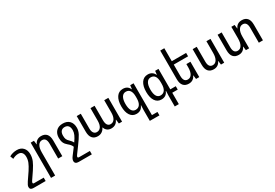

<svg xmlns="http://www.w3.org/2000/svg" viewBox="61 -1979 4913 3435"><g transform="rotate(-30 2517.0 -261.5)"><path d="M86 236Q16 236 16 178Q16 159 25 138Q34 117 56 84L162 -72Q211 -148 232.5 -201Q254 -254 254 -311Q254 -369 228 -400Q202 -431 155 -431Q93 -431 34 -397L9 -462Q78 -502 165 -502Q246 -502 293 -452Q340 -402 340 -317Q340 -248 314 -186Q288 -124 231 -38L137 100Q115 131 115 146Q115 156 121 161Q127 166 142 166H337V236Z M448 -492H515L525 -413H529Q546 -455 581 -478.5Q616 -502 666 -502Q739 -502 778 -458Q817 -414 817 -322V0H732V-306Q732 -430 645 -430Q593 -430 563 -381Q533 -332 533 -241V236H448Z M1070 166H1291V236H1019Q982 236 962.5 220.5Q943 205 943 175Q943 157 951.5 135.5Q960 114 983 84L1079 -43Q1070 -68 1052.5 -90Q1035 -112 1005 -136Q963 -170 944.5 -210.5Q926 -251 926 -311Q926 -399 974.5 -450.5Q1023 -502 1112 -502Q1201 -502 1249.5 -451.5Q1298 -401 1298 -311Q1298 -249 1265.5 -187.5Q1233 -126 1155 -21L1064 103Q1052 119 1047 128.5Q1042 138 1042 146Q1042 156 1048 161Q1054 166 1070 166ZM1124 -105Q1171 -172 1191.5 -218.5Q1212 -265 1212 -310Q1212 -370 1186 -400.5Q1160 -431 1112 -431Q1064 -431 1037.5 -400Q1011 -369 1011 -310Q1011 -263 1023 -235Q1035 -207 1068 -177Q1108 -139 1124 -105Z M1399 -170V-492H1483V-190Q1483 -126 1506.5 -94.5Q1530 -63 1570 -63Q1623 -63 1653 -107Q1683 -151 1683 -234V-492H1768V-195Q1768 -127 1791 -95Q1814 -63 1854 -63Q1908 -63 1937.5 -109.5Q1967 -156 1967 -239V-492H2052V0H1986L1976 -84H1971Q1930 10 1830 10Q1779 10 1745.5 -15Q1712 -40 1699 -83H1693Q1674 -41 1636.5 -15.5Q1599 10 1548 10Q1477 10 1438 -35.5Q1399 -81 1399 -170Z M2489 13Q2489 -35 2493 -84H2488Q2450 10 2349 10Q2267 10 2221.5 -57Q2176 -124 2176 -244Q2176 -363 2222.5 -432.5Q2269 -502 2355 -502Q2453 -502 2491 -415H2495L2504 -492H2573V166H2687V237L2489 236ZM2489 -234V-268Q2489 -347 2460.5 -389Q2432 -431 2376 -431Q2321 -431 2291.5 -382Q2262 -333 2262 -243Q2262 -153 2290 -107Q2318 -61 2371 -61Q2428 -61 2458.5 -105Q2489 -149 2489 -234Z M3004 13Q3004 -35 3008 -84H3003Q2966 10 2864 10Q2782 10 2736.5 -57Q2691 -124 2691 -244Q2691 -363 2737.5 -432.5Q2784 -502 2870 -502Q2919 -502 2953.5 -479.5Q2988 -457 3006 -415H3010L3019 -492H3088V-69H3201V1H3088V236H3004ZM3004 -234V-268Q3004 -347 2975.5 -389Q2947 -431 2891 -431Q2836 -431 2806.5 -382Q2777 -333 2777 -243Q2777 -153 2805 -107Q2833 -61 2886 -61Q2943 -61 2973.5 -105Q3004 -149 3004 -234Z M3363 -422V-187Q3363 -64 3450 -64Q3503 -64 3533 -112.5Q3563 -161 3563 -252V-317H3647V0H3580L3570 -79H3566Q3549 -38 3514 -14Q3479 10 3429 10Q3357 10 3318 -34.5Q3279 -79 3279 -170V-760H3363V-492H3659V-422Z M4162 0H4095L4085 -79H4081Q4064 -38 4029 -14Q3994 10 3944 10Q3872 10 3833 -34.5Q3794 -79 3794 -170V-492H3878V-186Q3878 -63 3965 -63Q4018 -63 4048 -112Q4078 -161 4078 -252V-492H4162Z M4962 -322V0H4877V-306Q4877 -430 4790 -430Q4737 -430 4707 -381Q4677 -332 4677 -241V0H4610L4600 -79H4596Q4579 -38 4544 -14Q4509 10 4459 10Q4387 10 4348 -34.5Q4309 -79 4309 -170V-492H4393V-186Q4393 -63 4480 -63Q4533 -63 4563 -112Q4593 -161 4593 -252V-492H4660L4670 -413H4674Q4690 -455 4725 -478.5Q4760 -502 4811 -502Q4884 -502 4923 -458Q4962 -414 4962 -322Z"/></g></svg>

Font: Noto Sans Armenian Narrow
Style: Regular
Weight: 400
Width: 4
Designer: Monotype Design team
Foundry: Monotype Imaging Inc.
Version: Version 1.000